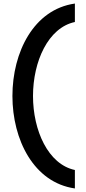

<svg xmlns="http://www.w3.org/2000/svg" viewBox="-20 -854 484 1082"><path d="M402 104C251 72 166 -119 166 -313C166 -507 251 -698 402 -730V-834C170 -801 50 -560 50 -313C50 -67 170 175 402 208Z"/></svg>

Font: Be Vietnam Pro Medium
Style: Regular
Weight: 500
Designer: Lam Bao, Tony Le, Vietanh Nguyen
Foundry: Yellow Type Foundry
Version: Version 1.002